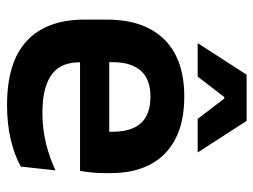

<svg xmlns="http://www.w3.org/2000/svg" viewBox="-110 -616 738 559"><g transform="rotate(90 259.5 -337.0)"><path d="M286.5 12Q160.5 12 99 -46Q37.5 -104 37.5 -214V-278Q37.5 -387 95 -445.5Q152.5 -504 262 -504Q336 -504 385.5 -478Q435 -452 459.8 -404.2Q484.5 -356.5 484.5 -290V-272.5Q484.5 -254.5 482.8 -235.8Q481 -217 478 -200.5H362Q363.5 -228 363.8 -252.8Q364 -277.5 364 -297.5Q364 -332 353 -356.2Q342 -380.5 319.5 -393Q297 -405.5 262 -405.5Q210.5 -405.5 186 -377Q161.5 -348.5 161.5 -296V-250.5L162 -236V-197.5Q162 -174.5 169.2 -155Q176.5 -135.5 193.5 -121.2Q210.5 -107 238.8 -99Q267 -91 309.5 -91Q355.5 -91 397.2 -101.2Q439 -111.5 476.5 -129L465.5 -28Q432 -9.5 386.8 1.2Q341.5 12 286.5 12ZM105.5 -200.5V-285.5H452V-200.5ZM198 -685.5H332.5L423.5 -544.5V-543H326.5L267.5 -620.5H263L203.5 -543H107V-544.5Z"/></g></svg>

Font: Anek Telugu SemiBold
Style: Regular
Weight: 600
Designer: Omkar Bhoir (Telugu), Yesha Goshar (Latin)
Foundry: Ek Type
Version: Version 1.003